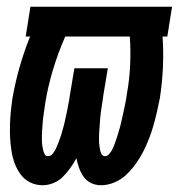

<svg xmlns="http://www.w3.org/2000/svg" viewBox="-20 -540 540 568"><path d="M106 8Q86 8 69 -0.5Q52 -9 41 -24Q30 -39 23.5 -56.5Q17 -74 14 -93Q11 -112 10 -131.5Q9 -151 9.5 -170.5Q10 -190 12 -210Q14 -230 17 -250Q25 -296 38 -341.5Q51 -387 69 -432H56L70 -520H489L475 -432H461Q464 -387 462 -341.5Q460 -296 453 -250Q449 -230 444.5 -210Q440 -190 434.5 -170.5Q429 -151 421.5 -131.5Q414 -112 404.5 -93Q395 -74 382.5 -56.5Q370 -39 354.5 -24Q339 -9 319 -0.5Q299 8 279 8Q263 8 249.5 1.5Q236 -5 227.5 -17Q219 -29 214 -43Q209 -57 206 -72Q198 -57 188 -43Q178 -29 166 -17Q154 -5 138 1.5Q122 8 106 8ZM122 -78Q130 -78 136 -85.5Q142 -93 145.5 -100.5Q149 -108 152 -116Q155 -124 158 -132Q161 -140 163 -148Q165 -156 167.5 -164Q170 -172 171.5 -180Q173 -188 175 -196Q177 -204 178.5 -212Q180 -220 181.5 -228Q183 -236 184.5 -244Q186 -252 187 -260L200 -338H299L286 -260Q285 -253 284 -246Q283 -239 282 -232.5Q281 -226 280 -219Q279 -212 278 -205Q277 -198 276.5 -191.5Q276 -185 275.5 -178Q275 -171 274.5 -164Q274 -157 273.5 -150Q273 -143 273 -136.5Q273 -130 273 -123Q273 -116 274 -109.5Q275 -103 276 -96.5Q277 -90 280.5 -84Q284 -78 291 -78Q297 -78 302.5 -84Q308 -90 311.5 -96.5Q315 -103 317.5 -110Q320 -117 322.5 -123.5Q325 -130 327 -137Q329 -144 331 -150.5Q333 -157 335 -164Q337 -171 338.5 -178Q340 -185 341.5 -191.5Q343 -198 344.5 -205Q346 -212 347.5 -219Q349 -226 350.5 -233Q352 -240 353 -246.5Q354 -253 355 -260Q363 -304 365 -347Q367 -390 364 -432H173Q152 -384 137 -334.5Q122 -285 114 -236Q113 -229 112 -222Q111 -215 110 -208Q109 -201 108 -194Q107 -187 106.5 -180Q106 -173 105.5 -166Q105 -159 104.5 -152Q104 -145 104 -138Q104 -131 104 -124Q104 -117 105 -110Q106 -103 107.5 -96.5Q109 -90 112 -84Q115 -78 122 -78Z"/></svg>

Font: Iosevka SS04 Semibold Oblique
Style: Regular
Weight: 600
Italic angle: -9°
Monospace: yes
Designer: Belleve Invis
Foundry: Belleve Invis
Version: Version 19.0.0; ttfautohint (v1.8.4)